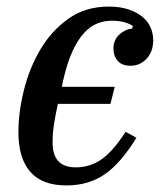

<svg xmlns="http://www.w3.org/2000/svg" viewBox="-20 -552 490 584"><path d="M182 12Q108 12 72 -29.5Q36 -71 36 -150Q36 -210 52.5 -277Q69 -344 102.5 -401Q136 -458 188 -495Q240 -532 311 -532Q345 -532 370.5 -523.5Q396 -515 413 -501Q430 -487 438 -468.5Q446 -450 446 -430Q446 -395 426 -373.5Q406 -352 377 -352Q351 -352 338 -367Q325 -382 325 -404Q325 -430 342.5 -446.5Q360 -463 382 -465L384 -473Q374 -480 357.5 -484.5Q341 -489 321 -489Q297 -489 275.5 -480.5Q254 -472 235 -451Q216 -430 200 -395Q184 -360 172 -307L168 -288H329L316 -236H156Q148 -199 144 -173Q140 -147 140 -118Q140 -43 210 -43Q254 -43 289 -67.5Q324 -92 362 -151L395 -133Q347 -55 298 -21.5Q249 12 182 12Z"/></svg>

Font: IBM Plex Serif Medium
Style: Italic
Weight: 500
Italic angle: -14°
Designer: Mike Abbink, Paul van der Laan, Pieter van Rosmalen
Foundry: Bold Monday
Version: Version 2.5